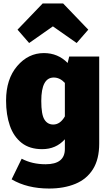

<svg xmlns="http://www.w3.org/2000/svg" viewBox="-20 -860 610 1107"><path d="M263 227Q137 227 47 174L105 55Q165 87 243 87Q354 87 354 -1V-57Q303 0 223 0Q151 0 105 -36Q59 -72 37 -135Q15 -198 15 -280Q15 -404 79 -479Q143 -554 233 -554Q314 -554 370 -497L379 -534H552V-32Q552 58 516 115.5Q480 173 414.5 200Q349 227 263 227ZM287 -142Q327 -142 354 -189V-382Q325 -413 290 -413Q218 -413 218 -278Q218 -200 236 -171Q254 -142 287 -142ZM422 -612 285 -708 148 -612 81 -689 226 -840H344L489 -689Z"/></svg>

Font: Trujillo Black
Style: Regular
Weight: 900
Designer: Fira Sans original fonts by bBox Type GmbH, Carrois Corporate GbR, & Edenspiekermann AG / Changes by Cristiano Sobral
Foundry: Fira Sans original fonts by bBox Type GmbH, Carrois Corporate GbR, & Edenspiekermann AG / Changes by Cristiano Sobral
Version: Version 4.301;July 28, 2020;FontCreator 13.0.0.2655 64-bit